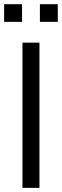

<svg xmlns="http://www.w3.org/2000/svg" viewBox="-22 -912 301 932"><path d="M87.1 0V-705H169.5V0ZM171.7 -805.9V-891.7H258.5V-805.9ZM-2 -805.9V-891.7H84.9V-805.9Z"/></svg>

Font: Nunito Sans 12pt ExtraLight
Style: Regular
Weight: 200
Designer: Vernon Adams
Foundry: Vernon Adams
Version: Version 3.101;gftools[0.9.27]